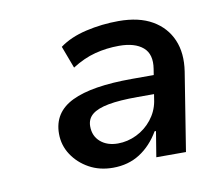

<svg xmlns="http://www.w3.org/2000/svg" viewBox="-47 -766 448 408"><g transform="rotate(-10 177.0 -561.5)"><path d="M167 -409Q138 -409 115.5 -421.5Q93 -434 79.5 -454.5Q66 -475 66 -500Q66 -546 109 -567Q152 -588 239 -588H301L294 -548H244Q205 -548 181 -543.5Q157 -539 145.5 -529.5Q134 -520 134 -504Q134 -483 148.5 -470.5Q163 -458 186 -458Q207 -458 226.5 -467.5Q246 -477 259.5 -494Q273 -511 277 -532L288 -601Q293 -632 275.5 -647Q258 -662 224 -662Q197 -662 172 -655.5Q147 -649 122 -633L104 -681Q127 -698 161.5 -706Q196 -714 232 -714Q276 -714 304.5 -697.5Q333 -681 345.5 -652Q358 -623 352 -584L325 -415H261L270 -470H267Q250 -441 225 -425Q200 -409 167 -409Z"/></g></svg>

Font: Nunito Sans 12pt ExtraLight 12pt SemiBold
Style: Italic
Weight: 600
Italic angle: -9°
Version: Version 3.101;gftools[0.9.27]